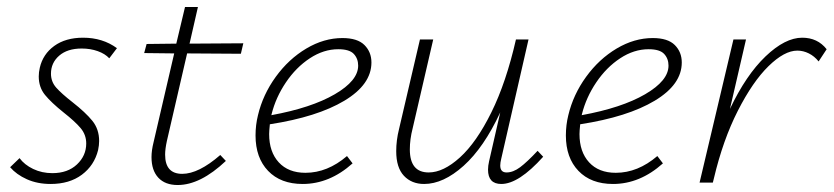

<svg xmlns="http://www.w3.org/2000/svg" viewBox="-20 -523 2388 550"><path d="M9 -44 36 -70Q50 -51 75 -39Q100 -27 130 -27Q174 -27 200.5 -52Q227 -77 227 -112Q227 -137 211 -156Q195 -175 162 -201Q127 -229 109 -251Q91 -273 91 -304Q91 -316 94 -329Q103 -368 135.5 -391.5Q168 -415 218 -415Q274 -415 315 -385L293 -356Q281 -369 260 -376.5Q239 -384 214 -384Q173 -384 149.5 -363.5Q126 -343 126 -312Q126 -289 141 -272Q156 -255 188 -230Q225 -201 244.5 -177Q264 -153 264 -119Q264 -107 261 -93Q250 -49 214.5 -22.5Q179 4 125 4Q87 4 57 -9.5Q27 -23 9 -44Z M458 -119Q453 -96 453 -80Q453 -25 502 -25Q549 -25 611 -79L627 -62Q554 7 489 7Q453 7 433.5 -14Q414 -35 414 -73Q414 -92 420 -116L479 -370L393 -371L400 -397L485 -398L510 -503H547L523 -398L677 -399L670 -369L516 -370Z M1044 -344Q1044 -281 966.5 -234.5Q889 -188 753 -167Q751 -147 751 -139Q751 -88 778.5 -58Q806 -28 855 -28Q918 -28 974 -76L990 -55Q924 4 847 4Q784 4 748 -33.5Q712 -71 712 -135Q712 -165 719 -193Q733 -252 770 -303Q807 -354 857.5 -384Q908 -414 961 -414Q1004 -414 1024 -394Q1044 -374 1044 -344ZM949 -382Q907 -382 867.5 -356Q828 -330 799 -287Q770 -244 758 -196Q758 -194 757 -193Q872 -214 939 -253Q1006 -292 1006 -335Q1006 -355 993.5 -368.5Q981 -382 949 -382Z M1536 -74Q1466 4 1416 4Q1378 4 1378 -37Q1378 -48 1381 -61L1413 -201Q1366 -100 1308 -48Q1250 4 1195 4Q1159 4 1137 -19.5Q1115 -43 1115 -90Q1115 -121 1123 -153L1183 -410H1221L1162 -155Q1154 -124 1154 -95Q1154 -29 1208 -29Q1250 -29 1297.5 -72Q1345 -115 1387.5 -201Q1430 -287 1458 -410H1494L1416 -69Q1413 -57 1413 -49Q1413 -29 1431 -29Q1450 -29 1470 -44Q1490 -59 1520 -91Z M1933 -344Q1933 -281 1855.5 -234.5Q1778 -188 1642 -167Q1640 -147 1640 -139Q1640 -88 1667.5 -58Q1695 -28 1744 -28Q1807 -28 1863 -76L1879 -55Q1813 4 1736 4Q1673 4 1637 -33.5Q1601 -71 1601 -135Q1601 -165 1608 -193Q1622 -252 1659 -303Q1696 -354 1746.5 -384Q1797 -414 1850 -414Q1893 -414 1913 -394Q1933 -374 1933 -344ZM1838 -382Q1796 -382 1756.5 -356Q1717 -330 1688 -287Q1659 -244 1647 -196Q1647 -194 1646 -193Q1761 -214 1828 -253Q1895 -292 1895 -335Q1895 -355 1882.5 -368.5Q1870 -382 1838 -382Z M2348 -382 2325 -347Q2313 -362 2297 -370Q2281 -378 2264 -378Q2227 -378 2181.5 -333.5Q2136 -289 2093.5 -205.5Q2051 -122 2025 -12L2022 0H1984L2081 -410H2117L2071 -211Q2117 -308 2173 -361.5Q2229 -415 2278 -415Q2322 -415 2348 -382Z"/></svg>

Font: Ysabeau Light
Style: Italic
Weight: 300
Italic angle: -12°
Designer: Christian Thalmann (Catharsis Fonts)
Version: Version 0.003